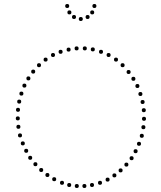

<svg xmlns="http://www.w3.org/2000/svg" viewBox="-20 -940 804 960"><path d="M404 -688Q394 -688 394 -698Q394 -708 404 -708Q414 -708 414 -698Q414 -688 404 -688ZM363 -688Q353 -688 353 -698Q353 -708 363 -708Q373 -708 373 -698Q373 -688 363 -688ZM323 -682Q313 -682 313 -692Q313 -702 323 -702Q333 -702 333 -692Q333 -682 323 -682ZM283 -671Q273 -671 273 -681Q273 -691 283 -691Q293 -691 293 -681Q293 -671 283 -671ZM245 -655Q235 -655 235 -665Q235 -675 245 -675Q255 -675 255 -665Q255 -655 245 -655ZM208 -632Q198 -632 198 -642Q198 -652 208 -652Q218 -652 218 -642Q218 -632 208 -632ZM175 -604Q165 -604 165 -614Q165 -624 175 -624Q185 -624 185 -614Q185 -604 175 -604ZM146 -572Q136 -572 136 -582Q136 -592 146 -592Q156 -592 156 -582Q156 -572 146 -572ZM122 -538Q112 -538 112 -548Q112 -558 122 -558Q132 -558 132 -548Q132 -538 122 -538ZM102 -502Q92 -502 92 -512Q92 -522 102 -522Q112 -522 112 -512Q112 -502 102 -502ZM87 -462Q77 -462 77 -472Q77 -482 87 -482Q97 -482 97 -472Q97 -462 87 -462ZM76 -422Q66 -422 66 -432Q66 -442 76 -442Q86 -442 86 -432Q86 -422 76 -422ZM70 -381Q60 -381 60 -391Q60 -401 70 -401Q80 -401 80 -391Q80 -381 70 -381ZM69 -338Q59 -338 59 -348Q59 -358 69 -358Q79 -358 79 -348Q79 -338 69 -338ZM72 -296Q62 -296 62 -306Q62 -316 72 -316Q82 -316 82 -306Q82 -296 72 -296ZM80 -253Q70 -253 70 -263Q70 -273 80 -273Q90 -273 90 -263Q90 -253 80 -253ZM94 -213Q84 -213 84 -223Q84 -233 94 -233Q104 -233 104 -223Q104 -213 94 -213ZM111 -176Q101 -176 101 -186Q101 -196 111 -196Q121 -196 121 -186Q121 -176 111 -176ZM131 -141Q121 -141 121 -151Q121 -161 131 -161Q141 -161 141 -151Q141 -141 131 -141ZM157 -109Q147 -109 147 -119Q147 -129 157 -129Q167 -129 167 -119Q167 -109 157 -109ZM186 -80Q176 -80 176 -90Q176 -100 186 -100Q196 -100 196 -90Q196 -80 186 -80ZM217 -55Q207 -55 207 -65Q207 -75 217 -75Q227 -75 227 -65Q227 -55 217 -55ZM251 -34Q241 -34 241 -44Q241 -54 251 -54Q261 -54 261 -44Q261 -34 251 -34ZM290 -16Q280 -16 280 -26Q280 -36 290 -36Q300 -36 300 -26Q300 -16 290 -16ZM326 -5Q316 -5 316 -15Q316 -25 326 -25Q336 -25 336 -15Q336 -5 326 -5ZM364 0Q354 0 354 -10Q354 -20 364 -20Q374 -20 374 -10Q374 0 364 0ZM402 0Q392 0 392 -10Q392 -20 402 -20Q412 -20 412 -10Q412 0 402 0ZM440 -5Q430 -5 430 -15Q430 -25 440 -25Q450 -25 450 -15Q450 -5 440 -5ZM480 -16Q470 -16 470 -26Q470 -36 480 -36Q490 -36 490 -26Q490 -16 480 -16ZM518 -32Q508 -32 508 -42Q508 -52 518 -52Q528 -52 528 -42Q528 -32 518 -32ZM552 -53Q542 -53 542 -63Q542 -73 552 -73Q562 -73 562 -63Q562 -53 552 -53ZM583 -78Q573 -78 573 -88Q573 -98 583 -98Q593 -98 593 -88Q593 -78 583 -78ZM612 -107Q602 -107 602 -117Q602 -127 612 -127Q622 -127 622 -117Q622 -107 612 -107ZM638 -139Q628 -139 628 -149Q628 -159 638 -159Q648 -159 648 -149Q648 -139 638 -139ZM658 -174Q648 -174 648 -184Q648 -194 658 -194Q668 -194 668 -184Q668 -174 658 -174ZM675 -211Q665 -211 665 -221Q665 -231 675 -231Q685 -231 685 -221Q685 -211 675 -211ZM689 -251Q679 -251 679 -261Q679 -271 689 -271Q699 -271 699 -261Q699 -251 689 -251ZM697 -294Q687 -294 687 -304Q687 -314 697 -314Q707 -314 707 -304Q707 -294 697 -294ZM700 -336Q690 -336 690 -346Q690 -356 700 -356Q710 -356 710 -346Q710 -336 700 -336ZM699 -379Q689 -379 689 -389Q689 -399 699 -399Q709 -399 709 -389Q709 -379 699 -379ZM693 -420Q683 -420 683 -430Q683 -440 693 -440Q703 -440 703 -430Q703 -420 693 -420ZM682 -460Q672 -460 672 -470Q672 -480 682 -480Q692 -480 692 -470Q692 -460 682 -460ZM667 -500Q657 -500 657 -510Q657 -520 667 -520Q677 -520 677 -510Q677 -500 667 -500ZM647 -536Q637 -536 637 -546Q637 -556 647 -556Q657 -556 657 -546Q657 -536 647 -536ZM623 -570Q613 -570 613 -580Q613 -590 623 -590Q633 -590 633 -580Q633 -570 623 -570ZM593 -604Q583 -604 583 -614Q583 -624 593 -624Q603 -624 603 -614Q603 -604 593 -604ZM560 -632Q550 -632 550 -642Q550 -652 560 -652Q570 -652 570 -642Q570 -632 560 -632ZM523 -655Q513 -655 513 -665Q513 -675 523 -675Q533 -675 533 -665Q533 -655 523 -655ZM485 -671Q475 -671 475 -681Q475 -691 485 -691Q495 -691 495 -681Q495 -671 485 -671ZM444 -683Q434 -683 434 -693Q434 -703 444 -703Q454 -703 454 -693Q454 -683 444 -683ZM316 -900Q306 -900 306 -910Q306 -920 316 -920Q326 -920 326 -910Q326 -900 316 -900ZM327 -868Q317 -868 317 -878Q317 -888 327 -888Q337 -888 337 -878Q337 -868 327 -868ZM350 -845Q340 -845 340 -855Q340 -865 350 -865Q360 -865 360 -855Q360 -845 350 -845ZM384 -835Q374 -835 374 -845Q374 -855 384 -855Q394 -855 394 -845Q394 -835 384 -835ZM452 -900Q442 -900 442 -910Q442 -920 452 -920Q462 -920 462 -910Q462 -900 452 -900ZM441 -868Q431 -868 431 -878Q431 -888 441 -888Q451 -888 451 -878Q451 -868 441 -868ZM418 -845Q408 -845 408 -855Q408 -865 418 -865Q428 -865 428 -855Q428 -845 418 -845Z"/></svg>

Font: Raleway Dots
Style: Regular
Weight: 400
Designer: Matt McInerney, Pablo Impallari, Rodrigo Fuenzalida, Brenda Gallo
Foundry: Matt McInerney, Pablo Impallari, Rodrigo Fuenzalida, Brenda Gallo
Version: Version 1.000